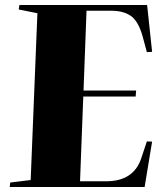

<svg xmlns="http://www.w3.org/2000/svg" viewBox="-20 -750 669 770"><path d="M130 -697 55 -712 58 -730H570L590 -542L569 -541L552 -604Q535 -665 505 -686Q475 -707 425 -707H327L315 -387H526L524 -363H314L301 -23H406Q515 -23 546 -114L569 -183L590 -182L560 0H19L21 -18L103 -28Z"/></svg>

Font: Literata 72pt ExtraBold
Style: Italic
Weight: 800
Italic angle: -2°
Designer: Latin by Veronika Burian and Jose Scaglione. Greek by Irene Vlachou. Cyrillic by Vera Evstafieva
Foundry: TypeTogether
Version: Version 3.002